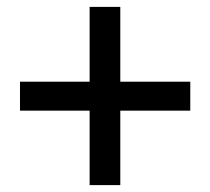

<svg xmlns="http://www.w3.org/2000/svg" viewBox="-20 -650 610 557"><path d="M240 -113V-329H38V-413H240V-630H329V-413H532V-329H329V-113Z"/></svg>

Font: Noto Sans TC Thin Medium
Style: Regular
Weight: 500
Version: Version 2.004-H2;hotconv 1.0.118;makeotfexe 2.5.65603